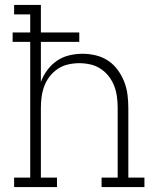

<svg xmlns="http://www.w3.org/2000/svg" viewBox="-20 -755 640 775"><path d="M37 0V-38H102V-586H31V-624H102V-697H37V-735H145V-624H300V-586H145V-424Q154 -449 170.5 -471.5Q187 -494 209.5 -509.5Q232 -525 259 -531.5Q286 -538 313 -538Q340 -538 367 -531.5Q394 -525 416.5 -510Q439 -495 455 -473Q471 -451 481 -426Q491 -401 494.5 -374Q498 -347 498 -320V-38H563V0H390V-38H455V-320Q455 -342 452 -364.5Q449 -387 441 -408Q433 -429 419 -447Q405 -465 386 -477.5Q367 -490 344.5 -495Q322 -500 300 -500Q278 -500 255.5 -495Q233 -490 214 -477.5Q195 -465 181 -447Q167 -429 159 -408Q151 -387 148 -364.5Q145 -342 145 -320V-38H210V0Z"/></svg>

Font: Iosevka Slab XLtEx
Style: Regular
Weight: 200
Width: 7
Monospace: yes
Designer: Belleve Invis
Foundry: Belleve Invis
Version: Version 11.1.0; ttfautohint (v1.8.3)